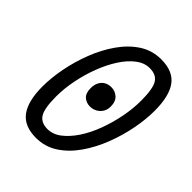

<svg xmlns="http://www.w3.org/2000/svg" viewBox="-202 -829 964 964"><g transform="rotate(45 280.0 -347.0)"><path d="M215 15Q132 15 94 -36Q56 -87 56 -191Q56 -252 69.5 -322Q83 -392 109.5 -460.5Q136 -529 175.5 -585.5Q215 -642 266.5 -675.5Q318 -709 382 -709Q466 -709 503.5 -658Q541 -607 541 -503Q541 -442 527.5 -372Q514 -302 487.5 -233.5Q461 -165 421.5 -108.5Q382 -52 330.5 -18.5Q279 15 215 15ZM225 -57Q263 -57 297.5 -83.5Q332 -110 361.5 -154.5Q391 -199 412 -255.5Q433 -312 445 -372.5Q457 -433 457 -490Q457 -574 438 -605.5Q419 -637 372 -637Q334 -637 299.5 -610.5Q265 -584 236 -539Q207 -494 185.5 -437.5Q164 -381 152 -320.5Q140 -260 140 -204Q140 -120 159.5 -88.5Q179 -57 225 -57ZM295 -288Q270 -288 251.5 -304Q233 -320 233 -356Q233 -380 242 -397.5Q251 -415 267 -424Q283 -433 304 -433Q330 -433 350 -415.5Q370 -398 370 -361Q370 -340 360 -323.5Q350 -307 333 -297.5Q316 -288 295 -288Z"/></g></svg>

Font: Ubuntu Sans Mono
Style: Italic
Weight: 400
Italic angle: -13.5°
Monospace: yes
Designer: Dalton Maag Ltd
Foundry: Dalton Maag Ltd
Version: Version 1.006